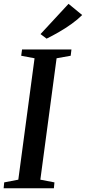

<svg xmlns="http://www.w3.org/2000/svg" viewBox="-26 -1008 460 1028"><path d="M-6.5 0 -3.5 -31.5 72 -46 159 -696 87.5 -709.5 92 -743H356.5L352.5 -709.5L277 -696L190 -46L265.5 -31.5L262.5 0ZM223.5 -801 191 -825.5 341 -987.5 414 -927.5Q389.5 -903 356.2 -879.2Q323 -855.5 288 -835.5Q253 -815.5 223.5 -801Z"/></svg>

Font: Merriweather 72pt Medium
Style: Italic
Weight: 500
Italic angle: -7.8°
Version: Version 2.101